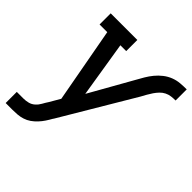

<svg xmlns="http://www.w3.org/2000/svg" viewBox="-195 -665 1025 1025"><g transform="rotate(45 317.5 -152.5)"><path d="M3 215V131H53Q71 131 88.5 126.5Q106 122 120 109.5Q134 97 143 80.5Q152 64 162 49L197 -11L119 -436H61V-520H262V-436H218L269 -120L405 -361Q417 -383 430 -405Q443 -427 459 -446.5Q475 -466 495.5 -482Q516 -498 539.5 -507Q563 -516 587 -518Q611 -520 635 -520V-436Q619 -436 602.5 -434Q586 -432 571 -424.5Q556 -417 544 -404.5Q532 -392 522.5 -378Q513 -364 504.5 -349Q496 -334 488 -319L244 92Q244 92 244 92Q244 92 244 92Q243 93 242.5 94Q242 95 241 96Q231 114 220 130.5Q209 147 195 162Q181 177 164.5 188.5Q148 200 129 206Q110 212 91 213.5Q72 215 53 215Z"/></g></svg>

Font: Iosevka Etoile Medium Oblique
Style: Regular
Weight: 500
Italic angle: -9°
Designer: Belleve Invis
Foundry: Belleve Invis
Version: Version 15.5.2; ttfautohint (v1.8.4)